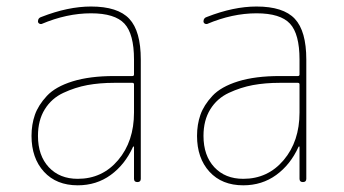

<svg xmlns="http://www.w3.org/2000/svg" viewBox="-20 -550 1040 580"><path d="M384.8 -210V-294.9Q384.8 -299.8 379.9 -299.8H325.2Q281.2 -299.8 244.1 -293Q207 -286.1 171.4 -269.5Q135.7 -252.9 115.2 -219.7Q94.7 -186.5 94.7 -139.6Q94.7 -80.1 127.4 -44.9Q160.2 -9.8 214.8 -9.8Q289.1 -9.8 336.9 -66.4Q384.8 -123 384.8 -210ZM379.9 -320.3Q384.8 -320.3 384.8 -325.2V-370.1Q384.8 -447.3 356 -478.5Q327.1 -509.8 254.9 -509.8Q181.6 -509.8 105.5 -477.5Q101.6 -476.6 98.1 -479Q94.7 -481.4 94.7 -485.4Q94.7 -496.1 105.5 -499Q185.5 -530.3 254.9 -530.3Q335.9 -530.3 370.6 -493.2Q405.3 -456.1 405.3 -370.1V-9.8Q405.3 0 395 0Q384.8 0 384.8 -9.8V-106.4Q384.8 -107.4 383.8 -107.4Q381.8 -107.4 381.8 -106.4Q357.4 -52.7 314.5 -21.5Q271.5 9.8 214.8 9.8Q150.4 9.8 112.8 -31.2Q75.2 -72.3 75.2 -139.6Q75.2 -173.8 85.4 -203.1Q95.7 -232.4 121.6 -260.3Q147.5 -288.1 199.2 -304.2Q251 -320.3 325.2 -320.3Z M884.8 -210V-294.9Q884.8 -299.8 879.9 -299.8H825.2Q781.2 -299.8 744.1 -293Q707 -286.1 671.4 -269.5Q635.7 -252.9 615.2 -219.7Q594.7 -186.5 594.7 -139.6Q594.7 -80.1 627.4 -44.9Q660.2 -9.8 714.8 -9.8Q789.1 -9.8 836.9 -66.4Q884.8 -123 884.8 -210ZM879.9 -320.3Q884.8 -320.3 884.8 -325.2V-370.1Q884.8 -447.3 856 -478.5Q827.1 -509.8 754.9 -509.8Q681.6 -509.8 605.5 -477.5Q601.6 -476.6 598.1 -479Q594.7 -481.4 594.7 -485.4Q594.7 -496.1 605.5 -499Q685.5 -530.3 754.9 -530.3Q835.9 -530.3 870.6 -493.2Q905.3 -456.1 905.3 -370.1V-9.8Q905.3 0 895 0Q884.8 0 884.8 -9.8V-106.4Q884.8 -107.4 883.8 -107.4Q881.8 -107.4 881.8 -106.4Q857.4 -52.7 814.5 -21.5Q771.5 9.8 714.8 9.8Q650.4 9.8 612.8 -31.2Q575.2 -72.3 575.2 -139.6Q575.2 -173.8 585.4 -203.1Q595.7 -232.4 621.6 -260.3Q647.5 -288.1 699.2 -304.2Q751 -320.3 825.2 -320.3Z"/></svg>

Font: Rounded-X Mgen+ 1m thin
Style: Regular
Weight: 100
Designer: [Source Han Sans]
Ryoko NISHIZUKA  (kana & ideographs); Paul D. Hunt (Latin, Greek & Cyrillic); Wenlong ZHANG  (bopomofo
Version: Version 1.059.20150602